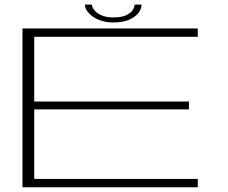

<svg xmlns="http://www.w3.org/2000/svg" viewBox="-20 -796 967 816"><path d="M75.5 0H820.5V-35.5H125.5V-331H783V-364.5H125.5V-639.5H820.5V-675H75.5ZM461.5 -700.5Q501.5 -700.5 528.2 -712Q555 -723.5 568.2 -740.8Q581.5 -758 581.5 -776.5H552Q552 -766.5 544.2 -753.8Q536.5 -741 516.8 -731.5Q497 -722 461.5 -722Q429 -722 409 -732Q389 -742 379.8 -754.2Q370.5 -766.5 370.5 -776.5H341Q341 -758 356.8 -740.8Q372.5 -723.5 399.2 -712Q426 -700.5 461.5 -700.5Z"/></svg>

Font: Anybody ExtraExpanded ExtraLight
Style: Regular
Weight: 250
Width: 8
Version: Version 1.113;gftools[0.9.25]